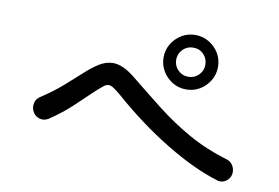

<svg xmlns="http://www.w3.org/2000/svg" viewBox="-65 -829 1130 778"><g transform="rotate(10 500.0 -439.5)"><path d="M681 -499Q650 -499 624.5 -514.5Q599 -530 584 -555.5Q569 -581 569 -611Q569 -642 584 -667Q599 -692 624.5 -707.5Q650 -723 681 -723Q712 -723 737.5 -707.5Q763 -692 778 -667Q793 -642 793 -611Q793 -580 777.5 -554.5Q762 -529 737 -514Q712 -499 681 -499ZM681 -551Q706 -551 723.5 -568.5Q741 -586 741 -611Q741 -636 724 -653.5Q707 -671 681 -671Q656 -671 638.5 -653.5Q621 -636 621 -611Q621 -586 638.5 -568.5Q656 -551 681 -551ZM870 -158Q773 -187 654.5 -258.5Q536 -330 420 -432Q402 -447 390.5 -454.5Q379 -462 370 -462Q360 -462 350 -454Q340 -446 324 -432Q283 -393 245.5 -357.5Q208 -322 155 -286Q142 -278 129 -278Q118 -278 107 -284Q96 -290 90 -301Q83 -313 83 -325Q83 -353 106 -367Q156 -400 193 -432.5Q230 -465 260 -492.5Q290 -520 317 -536.5Q344 -553 373 -553Q393 -553 416 -542.5Q439 -532 467 -509Q531 -457 595 -407Q659 -357 731.5 -316Q804 -275 891 -249Q907 -245 916.5 -231.5Q926 -218 926 -202Q926 -182 912.5 -169Q899 -156 882 -156Q879 -156 876 -156.5Q873 -157 870 -158Z"/></g></svg>

Font: Kiwi Maru Medium
Style: Regular
Weight: 500
Designer: Hiroki-Chan
Version: Version 1.100